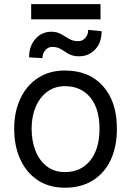

<svg xmlns="http://www.w3.org/2000/svg" viewBox="-20 -892 631 924"><path d="M292.6 11.4Q216.6 11.4 161.9 -24.7Q107.2 -60.7 77.8 -124.8Q48.3 -188.9 48.3 -272.7Q48.3 -353.7 77.8 -416.9Q107.2 -480.1 161.9 -516.3Q216.6 -552.6 292.6 -552.6Q408.7 -552.6 475.7 -477.6Q542.6 -402.7 542.6 -272.7Q542.6 -185.4 512.4 -121.6Q482.2 -57.9 426.1 -23.3Q370 11.4 292.6 11.4ZM292.6 -63.9Q369.3 -63.9 414.1 -119.3Q458.8 -174.7 458.8 -272.7Q458.8 -369.7 414.1 -423.5Q369.3 -477.3 292.6 -477.3Q243.6 -477.3 207.6 -450.6Q171.5 -424 151.8 -377.8Q132.1 -331.7 132.1 -272.7Q132.1 -214.5 150.6 -167.1Q169 -119.7 204.9 -91.8Q240.8 -63.9 292.6 -63.9ZM463.8 -872.2V-799H130V-872.2ZM404.5 -748.2 469.1 -741.8Q469.1 -686.8 437.9 -653.9Q406.6 -621.1 361.5 -621.1Q337 -621.1 320.8 -627.8Q304.7 -634.6 292.1 -643.6Q279.5 -652.7 265.6 -659.4Q251.8 -666.2 231.5 -666.2Q211.6 -666.2 198 -650.4Q184.3 -634.6 184.3 -612.2L120 -615.8Q120 -670.5 150.7 -704.9Q181.5 -739.3 226.9 -739.3Q253.9 -739.3 273.4 -728Q293 -716.6 312 -705.3Q331 -693.9 356.5 -693.9Q376.8 -693.9 390.6 -709.5Q404.5 -725.1 404.5 -748.2Z"/></svg>

Font: Inter UI
Style: Regular
Weight: 400
Designer: Rasmus Andersson
Foundry: rsms
Version: Version 2.2